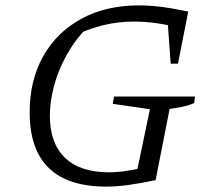

<svg xmlns="http://www.w3.org/2000/svg" viewBox="-20 -684 781 712"><path d="M374 8Q232 8 161 -61Q90 -130 90 -267Q90 -387 140.5 -476Q191 -565 282 -614.5Q373 -664 495 -664Q522 -664 551.5 -661.5Q581 -659 613 -653.5Q645 -648 678 -641L646 -580Q603 -592 560.5 -598Q518 -604 477 -604Q420 -604 367 -591.5Q314 -579 262 -555L296 -574Q266 -543 242 -505Q218 -467 200.5 -424.5Q183 -382 174 -338.5Q165 -295 165 -254Q165 -153 221 -99Q277 -45 384 -45Q451 -45 548 -72L557 -16Q494 -3 452.5 2.5Q411 8 374 8ZM481 -16 536 -279 398 -299 403 -326H703L700 -302Q683 -294 660.5 -289Q638 -284 609 -280L557 -16ZM613 -448 599 -641H678L640 -448Z"/></svg>

Font: Piazzolla Thin Light
Style: Italic
Weight: 300
Italic angle: -11.3°
Version: Version 2.005